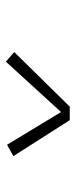

<svg xmlns="http://www.w3.org/2000/svg" viewBox="174 -904 253 640"><g transform="rotate(90 300.0 -583.5)"><path d="M185 -477 153 -505 335 -690H380L500 -502L462 -481L353 -661Z"/></g></svg>

Font: Iosevka Curly XLtExObl
Style: Regular
Weight: 200
Width: 7
Italic angle: -9°
Monospace: yes
Designer: Belleve Invis
Foundry: Belleve Invis
Version: Version 11.0.1; ttfautohint (v1.8.3)